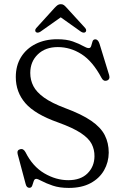

<svg xmlns="http://www.w3.org/2000/svg" viewBox="-20 -906 612 942"><path d="M317.5 16Q272 16 239 4.8Q206 -6.5 185.5 -17.5Q165 -28.5 158 -28.5Q149 -28.5 145.5 -17.5Q142 -6.5 138.2 4.5Q134.5 15.5 124 15.5Q110 15.5 105.5 -4.5L66.5 -150.5Q62 -169.5 79 -174Q94.5 -178.5 105 -159.5Q140 -89.5 197.2 -55.8Q254.5 -22 315 -22Q376 -22 409.5 -55.5Q443 -89 443.5 -139Q444 -171.5 429.8 -199.5Q415.5 -227.5 376.8 -253.2Q338 -279 264.5 -305.5Q151.5 -345.5 104.5 -399.8Q57.5 -454 57.5 -528Q57.5 -584 83.2 -625.8Q109 -667.5 155 -690.5Q201 -713.5 260.5 -713.5Q307 -713.5 337.5 -702.5Q368 -691.5 386.8 -680.8Q405.5 -670 415.5 -670Q424.5 -670 427.5 -680.8Q430.5 -691.5 433.8 -702.2Q437 -713 447.5 -713Q461.5 -713 468.5 -690.5L515.5 -537.5Q521.5 -516.5 504 -510.5Q487.5 -505.5 478 -524Q434.5 -605.5 380 -640.2Q325.5 -675 263.5 -675Q202.5 -675 165.5 -639.2Q128.5 -603.5 128.5 -548Q128.5 -513 143.8 -483.5Q159 -454 196.2 -427.2Q233.5 -400.5 300 -375.5Q381 -345.5 427.8 -313.2Q474.5 -281 494 -242.8Q513.5 -204.5 513.5 -157Q513 -110 490.5 -70.5Q468 -31 424.5 -7.5Q381 16 317.5 16ZM399 -748.5Q390.5 -742 376.5 -751L278 -821L179 -751Q165 -742 156.5 -748.5Q153 -751 152.8 -756.8Q152.5 -762.5 158 -768.5L248 -867.5Q256 -876 262.5 -880.8Q269 -885.5 278.5 -885.5Q287.5 -885.5 293.8 -880.8Q300 -876 307.5 -867.5L398 -768.5Q403 -762.5 402.8 -756.8Q402.5 -751 399 -748.5Z"/></svg>

Font: Fraunces 9pt Soft Light
Style: Regular
Weight: 300
Version: Version 1.000;[0bf87f6ff]